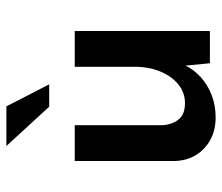

<svg xmlns="http://www.w3.org/2000/svg" viewBox="-67 -610 695 601"><g transform="rotate(-90 280.5 -309.5)"><path d="M213 18Q155 18 117 -17.5Q79 -53 77 -109V-423H189V-149Q191 -118 207 -98Q223 -78 258 -78Q291 -78 316.5 -98.5Q342 -119 357 -155Q372 -191 372 -236V-423H484V0H383L374 -93L377 -79Q364 -51 340 -29Q316 -7 283.5 5.5Q251 18 213 18ZM124 -637H248L317 -503H247Z"/></g></svg>

Font: Josefin Sans Thin SemiBold
Style: Regular
Weight: 600
Version: Version 2.000